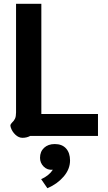

<svg xmlns="http://www.w3.org/2000/svg" viewBox="-20 -720 574 1017"><path d="M37 -45Q35 -51 35 -54Q35 -59 38 -63.5Q41 -68 45 -72Q54 -80 59.5 -91.5Q65 -103 65 -124V-700H199V-116H499V0H140Q122 10 99 10Q79 10 61.5 -6.5Q44 -23 37 -45ZM198 229Q239 211 260 179Q231 182 211.5 162.5Q192 143 192 116Q192 83 213.5 63Q235 43 270 43Q309 43 330 66.5Q351 90 351 130Q351 176 317 215.5Q283 255 231 277Z"/></svg>

Font: Niramit
Style: Bold
Weight: 700
Designer: Katatrad Aksorn Co.,Ltd.
Foundry: Cadson Demak Co.,Ltd.
Version: Version 1.001; ttfautohint (v1.6)